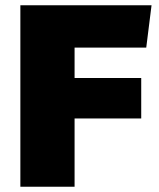

<svg xmlns="http://www.w3.org/2000/svg" viewBox="-20 -706 602 726"><path d="M57 0V-686H553L533 -526H262V-411H514V-258H262V0Z"/></svg>

Font: Chivo Medium Black
Style: Regular
Weight: 900
Version: Version 2.002